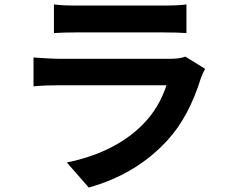

<svg xmlns="http://www.w3.org/2000/svg" viewBox="-20 -787 1040 865"><path d="M223 -767Q258 -762 327 -762H712Q785 -762 820 -767V-638Q780 -641 710 -641H327Q266 -641 223 -638ZM904 -477Q893 -456 885 -435Q832 -263 737 -158Q597 -3 380 58L281 -55Q501 -100 627 -230Q697 -302 730 -403H247Q184 -403 131 -398V-528Q215 -522 247 -522H742Q792 -522 815 -532Z"/></svg>

Font: Swei Fan Sans CJK TC
Style: Bold
Weight: 700
Version: Version 2.130